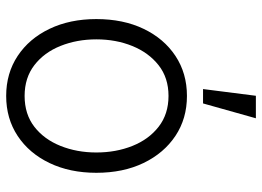

<svg xmlns="http://www.w3.org/2000/svg" viewBox="-130 -679 820 600"><g transform="rotate(90 280.0 -379.0)"><path d="M279.8 11.7Q209 11.7 154.8 -24.2Q100.6 -60.1 70.1 -123.8Q39.6 -187.5 39.6 -270Q39.6 -354 70.1 -417.7Q100.6 -481.4 154.8 -517.3Q209 -553.2 279.8 -553.2Q350.6 -553.2 404.5 -517.3Q458.5 -481.4 489.3 -417.7Q520 -354 520 -270Q520 -187.5 489.5 -123.8Q459 -60.1 404.8 -24.2Q350.6 11.7 279.8 11.7ZM279.8 -45.9Q336.9 -45.9 376.2 -76.4Q415.5 -106.9 436 -158.2Q456.5 -209.5 456.5 -270Q456.5 -331.5 436 -382.8Q415.5 -434.1 376 -464.8Q336.4 -495.6 279.8 -495.6Q223.1 -495.6 183.8 -464.6Q144.5 -433.6 123.8 -382.6Q103 -331.5 103 -270Q103 -209.5 123.5 -158.2Q144 -106.9 183.6 -76.4Q223.1 -45.9 279.8 -45.9ZM258.3 -603.5 279.3 -768.6H349.6L303.2 -603.5Z"/></g></svg>

Font: Inter Tight Light
Style: Regular
Weight: 300
Designer: Rasmus Andersson
Foundry: rsms
Version: Version 3.004